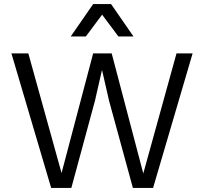

<svg xmlns="http://www.w3.org/2000/svg" viewBox="-20 -922 1001 942"><path d="M635 -743H561L481 -850L401 -743H327L437 -902H525ZM231 0 36 -660H119L282 -73L437 -660H528L683 -71L846 -660H925L731 0H632L515 -428L481 -577H480L446 -428L330 0Z"/></svg>

Font: Elaine Sans
Style: Regular
Weight: 400
Designer: Wei Huang
Foundry: Wei Huang
Version: Version 2.001;December 24, 2019;FontCreator 12.0.0.2547 64-b